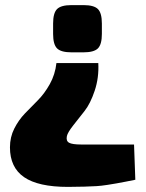

<svg xmlns="http://www.w3.org/2000/svg" viewBox="-20 -538 571 752"><path d="M260 -518H307Q348 -518 363.5 -502.5Q379 -487 379 -446V-405Q379 -364 363.5 -348.5Q348 -333 307 -333H260Q219 -333 203.5 -348.5Q188 -364 188 -405V-446Q188 -487 203.5 -502.5Q219 -518 260 -518ZM201 -291H365Q368 -234 351 -183Q334 -132 311 -103Q288 -74 266.5 -46.5Q245 -19 242 -5Q238 14 250.5 21Q263 28 298 28H505L510 166Q502 168 472.5 173.5Q443 179 435 180.5Q427 182 401.5 186Q376 190 358 191Q340 192 310.5 193Q281 194 246 194Q130 194 74.5 156Q19 118 19 39Q19 -1 36 -34.5Q53 -68 77.5 -93.5Q102 -119 128 -145Q154 -171 175 -208.5Q196 -246 201 -291Z"/></svg>

Font: Exo 2.0 Black
Style: Regular
Weight: 900
Designer: Natanael Gama
Version: Version 1.001;PS 001.001;hotconv 1.0.70;makeotf.lib2.5.58329